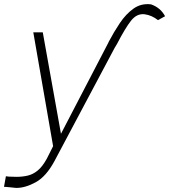

<svg xmlns="http://www.w3.org/2000/svg" viewBox="-76 -703 825 936"><path d="M483 -469.8 189.3 82.7Q148.8 157.7 98.2 185.4Q47.6 213.1 4.3 213.1Q2.5 213.1 -5 212.4Q-12.4 211.6 -21.3 210.6Q-33.4 209.5 -44.4 208.5Q-55.4 207.4 -56.5 207.7L-47.2 156.2Q-46.2 157 -33.6 158Q-21 159.1 4.3 159.1Q33 159.1 58.6 153.2Q84.2 147.4 107.4 128.6Q130.7 109.7 152 71L182.9 9.6L86.3 -545.5H132.5L221.2 -50.8L451.7 -494L454.2 -499.6Q479 -546.9 508.5 -590.9Q538 -634.9 575.1 -661.2Q612.2 -687.5 660.2 -681.8Q706.7 -665.5 728.7 -623.9L694.2 -604.8Q664.4 -628.6 628.9 -633.5Q591.3 -637.8 563.2 -602.6Q535.2 -567.5 494.3 -488.6Z"/></svg>

Font: Inter Extra Light  BETA
Style: Italic
Weight: 200
Italic angle: 9.39999°
Designer: Rasmus Andersson
Foundry: rsms
Version: Version 3.011;git-f93a4a705